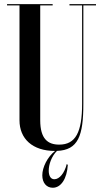

<svg xmlns="http://www.w3.org/2000/svg" viewBox="-20 -720 492 926"><path d="M443 -700H315V-694H376V-219.5C376 -82 344.5 -22.5 265.5 -22.5C210.5 -22.5 174 -50.5 174 -140V-694H234V-700H14V-694H74V-140C74 -51 136.5 8 245 8H245.5C208.8 36.8 184 87 184 125.5C184 161.5 204 185.5 234.5 185.5C274.5 185.5 303 141.5 307 75.5L302 71C291 115 267 144.5 242 144.5C224 144.5 215 127 215 103C215 73.5 228.5 34 254.5 8V7.8C356.8 4 382 -64.2 382 -219.5V-694H443Z"/></svg>

Font: Picaflor 72 pt
Style: Regular
Weight: 400
Designer: Ariel Martín Pérez
Foundry: Tunera Type Foundry
Version: Version 1.000;hotconv 1.0.109;makeotfexe 2.5.65596